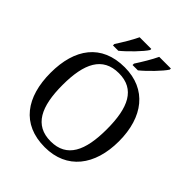

<svg xmlns="http://www.w3.org/2000/svg" viewBox="-252 -1084 1247 1247"><g transform="rotate(45 371.0 -460.5)"><path d="M397 -784V-771H446C491 -807 568 -886 589 -921V-931H482C461 -886 425 -827 397 -784ZM217 -784V-771H266C311 -807 388 -886 409 -921V-931H302C281 -886 245 -827 217 -784ZM371 10C573 10 685 -137 685 -358C685 -580 573 -725 372 -725C159 -725 56 -580 56 -359C56 -137 159 10 371 10ZM371 -44C223 -44 167 -160 167 -358C167 -556 223 -671 372 -671C520 -671 574 -556 574 -358C574 -160 520 -44 371 -44Z"/></g></svg>

Font: Noto Serif Balinese
Style: Regular
Weight: 400
Designer: Monotype Design Team
Foundry: Monotype Imaging Inc.
Version: Version 2.005